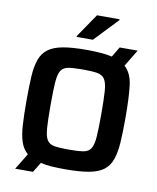

<svg xmlns="http://www.w3.org/2000/svg" viewBox="-101 -981 909 1114"><g transform="rotate(10 353.5 -424.5)"><path d="M284 -760V-765L379 -904H512V-899L380 -760ZM66 55 124 -40Q95 -65 82 -105Q69 -145 65.5 -204Q62 -263 62 -344Q62 -428 65.5 -488Q69 -548 83.5 -588.5Q98 -629 129.5 -652.5Q161 -676 215 -686Q269 -696 353 -696Q400 -696 437.5 -693Q475 -690 505 -683L541 -743H647L587 -644Q628 -607 636.5 -535Q645 -463 645 -344Q645 -260 641 -200Q637 -140 622.5 -99.5Q608 -59 577 -35.5Q546 -12 491.5 -2Q437 8 353 8Q308 8 271.5 5.5Q235 3 207 -4L171 55ZM353 -108Q407 -108 437.5 -113Q468 -118 482 -139.5Q496 -161 499.5 -209Q503 -257 503 -344Q503 -431 499.5 -479Q496 -527 482 -548.5Q468 -570 437.5 -575Q407 -580 353 -580Q299 -580 268.5 -575Q238 -570 224.5 -548.5Q211 -527 207.5 -479Q204 -431 204 -344Q204 -257 207.5 -209Q211 -161 224.5 -139.5Q238 -118 268.5 -113Q299 -108 353 -108Z"/></g></svg>

Font: Saira SemiBold
Style: Regular
Weight: 600
Designer: Hector Gatti with collaboration of the Omnibus-Type team
Foundry: Omnibus-Type
Version: Version 1.100; ttfautohint (v1.8.3)